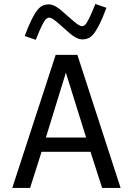

<svg xmlns="http://www.w3.org/2000/svg" viewBox="-20 -925 654 945"><path d="M141.5 -177.8 163.3 -248H429L458.3 -177.8ZM128.2 0H40.4L254 -655H316L315.6 -604.1L194.7 -211.8H195.3ZM573.6 0H482.6L414.5 -211.6L415.1 -211.9L292.1 -606.2L297.8 -655H360.8ZM503.9 -886.7Q484.9 -835.2 469.1 -804.2Q453.3 -773.1 439.9 -757.2Q426.5 -741.4 413.2 -736.2Q399.9 -731 385.9 -731Q368.3 -731 348.1 -743.1Q327.9 -755.2 288.2 -792Q254 -823.1 242 -830.6Q230.1 -838.2 221.4 -838.2Q214.3 -838.2 206.6 -831.3Q198.9 -824.4 187.4 -801.4Q175.8 -778.4 155.9 -729.1L101.5 -747.8Q120.8 -799.3 136.4 -830.3Q152 -861.4 165.5 -877.3Q178.9 -893.1 192.2 -898.3Q205.5 -903.5 219.5 -903.5Q237.4 -903.5 257.4 -891.4Q277.5 -879.3 317.1 -842.5Q351.4 -812.1 363.5 -804.2Q375.6 -796.3 384 -796.3Q392 -796.3 399.2 -803.2Q406.4 -810.1 418 -833.2Q429.6 -856.4 449.5 -905.4Z"/></svg>

Font: Intel One Mono Light
Style: Regular
Weight: 300
Monospace: yes
Designer: Fred Shallcrass
Foundry: Frere-Jones Type LLC
Version: Version 1.004